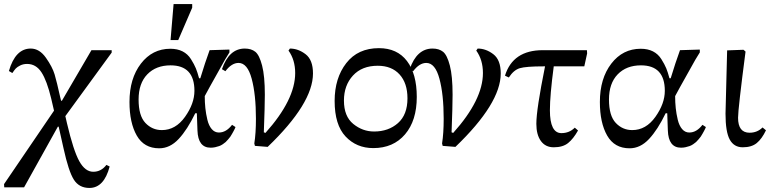

<svg xmlns="http://www.w3.org/2000/svg" viewBox="-110 -719 3806 949"><path d="M442 -459 213 -145 221 -110Q253 26 282 78Q311 130 351 130Q390 130 416 96L432 104Q404 210 332 210Q281 210 255 169Q229 128 204 14L180 -93H176L9 207H-89L-90 191L157 -172L143 -232Q122 -320 95 -361.5Q68 -403 24 -403Q5 -403 -10 -395.5Q-25 -388 -32 -380.5Q-39 -373 -49 -358L-66 -368Q-34 -479 42 -479Q85 -479 117 -433.5Q149 -388 160 -351Q171 -314 188 -237Q191 -226 192 -221H196L342 -471H442Z M874 -332H880Q904 -411 926 -471L1024 -474V-460L1002 -424Q902 -246 902 -244Q902 -213 905 -184.5Q908 -156 915 -127Q922 -98 936.5 -81Q951 -64 972 -64Q1008 -64 1037 -102L1054 -91Q1054 -90 1050 -81.5Q1046 -73 1044 -70Q1042 -67 1037 -57.5Q1032 -48 1028.5 -43.5Q1025 -39 1018 -30.5Q1011 -22 1005.5 -17Q1000 -12 991 -6Q982 0 973.5 3Q965 6 954 8.5Q943 11 931 11Q869 11 866 -74Q865 -87 864.5 -115Q864 -143 863 -159H855Q816 -78 773 -32Q730 14 677 14Q602 14 566 -49Q530 -112 530 -215Q530 -331 586.5 -404.5Q643 -478 732 -478Q767 -478 792.5 -465Q818 -452 834 -426.5Q850 -401 858 -381.5Q866 -362 874 -332ZM690 -76Q758 -76 804.5 -141.5Q851 -207 851 -270Q851 -396 733 -396Q661 -396 618 -351.5Q575 -307 575 -227Q575 -147 608.5 -111.5Q642 -76 690 -76ZM733 -521 748 -699H840V-681L771 -521Z M1213 7 1150 2 1147 -10Q1155 -60 1155 -132Q1155 -252 1134 -330Q1113 -408 1069 -408Q1035 -408 1004 -367L987 -377Q1022 -479 1100 -479Q1132 -479 1152 -463Q1172 -447 1185.5 -395Q1199 -343 1199 -251Q1199 -195 1194 -65L1202 -62Q1349 -226 1349 -358Q1349 -423 1316 -469L1323 -479Q1364 -479 1400.5 -451Q1437 -423 1437 -356Q1437 -208 1213 7Z M1763 -481Q1853 -481 1901.5 -417.5Q1950 -354 1950 -240Q1950 -123 1892 -55Q1834 13 1735 13Q1652 13 1598 -44.5Q1544 -102 1544 -220Q1544 -333 1601.5 -407Q1659 -481 1763 -481ZM1904 -233Q1904 -308 1865 -351Q1826 -394 1757 -394Q1679 -394 1634.5 -345.5Q1590 -297 1590 -222Q1590 -144 1636 -106.5Q1682 -69 1739 -69Q1810 -69 1857 -110.5Q1904 -152 1904 -233Z M2141 7 2078 2 2075 -10Q2083 -60 2083 -132Q2083 -252 2062 -330Q2041 -408 1997 -408Q1963 -408 1932 -367L1915 -377Q1950 -479 2028 -479Q2060 -479 2080 -463Q2100 -447 2113.5 -395Q2127 -343 2127 -251Q2127 -195 2122 -65L2130 -62Q2277 -226 2277 -358Q2277 -423 2244 -469L2251 -479Q2292 -479 2328.5 -451Q2365 -423 2365 -356Q2365 -208 2141 7Z M2541 -107Q2541 -178 2584 -391H2576Q2490 -391 2459.5 -382Q2429 -373 2405 -336L2386 -345Q2425 -471 2573 -471H2791L2792 -455L2778 -391H2627Q2608 -248 2608 -174Q2608 -61 2665 -61Q2704 -61 2731 -88L2747 -74Q2724 -33 2698 -12Q2672 9 2627 9Q2586 9 2563.5 -22Q2541 -53 2541 -107Z M3199 -332H3205Q3229 -411 3251 -471L3349 -474V-460L3327 -424Q3227 -246 3227 -244Q3227 -213 3230 -184.5Q3233 -156 3240 -127Q3247 -98 3261.5 -81Q3276 -64 3297 -64Q3333 -64 3362 -102L3379 -91Q3379 -90 3375 -81.5Q3371 -73 3369 -70Q3367 -67 3362 -57.5Q3357 -48 3353.5 -43.5Q3350 -39 3343 -30.5Q3336 -22 3330.5 -17Q3325 -12 3316 -6Q3307 0 3298.5 3Q3290 6 3279 8.5Q3268 11 3256 11Q3194 11 3191 -74Q3190 -87 3189.5 -115Q3189 -143 3188 -159H3180Q3141 -78 3098 -32Q3055 14 3002 14Q2927 14 2891 -49Q2855 -112 2855 -215Q2855 -331 2911.5 -404.5Q2968 -478 3057 -478Q3092 -478 3117.5 -465Q3143 -452 3159 -426.5Q3175 -401 3183 -381.5Q3191 -362 3199 -332ZM3015 -76Q3083 -76 3129.5 -141.5Q3176 -207 3176 -270Q3176 -396 3058 -396Q2986 -396 2943 -351.5Q2900 -307 2900 -227Q2900 -147 2933.5 -111.5Q2967 -76 3015 -76Z M3476 -157Q3476 -177 3484 -470L3565 -473L3575 -464Q3538 -180 3538 -137Q3538 -63 3595 -63Q3633 -63 3659 -89L3676 -75Q3656 -33 3630.5 -12Q3605 9 3561 9Q3518 9 3497 -29Q3476 -67 3476 -157Z"/></svg>

Font: myMathFont
Style: Regular
Weight: 400
Designer: Ross Mills, John Hudson & Paul Hanslow, Tiro Typeworks Ltd; with prior portions MicroPress Inc., and Coen Hoffman. Math 
Foundry: Tiro Typeworks Ltd
Version: Version 2.13 b171